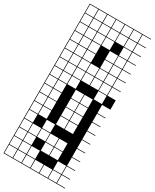

<svg xmlns="http://www.w3.org/2000/svg" viewBox="-319 -1079 1177 1460"><g transform="rotate(30 269.0 -349.0)"><path d="M0 307.7V-1004.8H538.5V-1000H466.3V-927.9H538.5V-923.1H466.3V-851H538.5V-846.2H466.3V-774H538.5V-769.2H466.3V-697.1H538.5V-692.3H466.3V-620.2H538.5V-615.4H466.3V-543.3H538.5V-538.5H466.3V-466.3H538.5V-384.6H466.3V-312.5H538.5V-307.7H466.3V-235.6H538.5V-230.8H466.3V-158.7H538.5V-153.8H466.3V-81.7H538.5V-76.9H466.3V-4.8H538.5V0H466.3V72.1H538.5V76.9H466.3V149H538.5V153.8H466.3V226H538.5V230.8H466.3V302.9H538.5V307.7ZM389.4 -927.9H461.5V-1000H389.4ZM312.5 -927.9H384.6V-1000H312.5ZM235.6 -927.9H307.7V-1000H235.6ZM4.8 -927.9H76.9V-1000H4.8ZM158.7 -927.9H230.8V-1000H158.7ZM81.7 -927.9H153.8V-1000H81.7ZM389.4 -851H461.5V-923.1H389.4ZM312.5 -851H384.6V-923.1H312.5ZM235.6 -851H307.7V-923.1H235.6ZM4.8 -851H76.9V-923.1H4.8ZM158.7 -851H230.8V-923.1H158.7ZM81.7 -851H153.8V-923.1H81.7ZM389.4 -774H461.5V-846.2H389.4ZM235.6 -774H307.7V-846.2H235.6ZM4.8 -774H76.9V-846.2H4.8ZM158.7 -774H230.8V-846.2H158.7ZM81.7 -774H153.8V-846.2H81.7ZM389.4 -697.1H461.5V-769.2H389.4ZM312.5 -697.1H384.6V-769.2H312.5ZM4.8 -697.1H76.9V-769.2H4.8ZM158.7 -697.1H230.8V-769.2H158.7ZM81.7 -697.1H153.8V-769.2H81.7ZM389.4 -620.2H461.5V-692.3H389.4ZM312.5 -620.2H384.6V-692.3H312.5ZM4.8 -620.2H76.9V-692.3H4.8ZM158.7 -620.2H230.8V-692.3H158.7ZM81.7 -620.2H153.8V-692.3H81.7ZM81.7 -543.3H153.8V-615.4H81.7ZM4.8 -543.3H76.9V-615.4H4.8ZM389.4 -543.3H461.5V-615.4H389.4ZM312.5 -543.3H384.6V-615.4H312.5ZM235.6 -543.3H307.7V-615.4H235.6ZM158.7 -543.3H230.8V-615.4H158.7ZM81.7 -466.3H153.8V-538.5H81.7ZM235.6 -466.3H307.7V-538.5H235.6ZM158.7 -466.3H230.8V-538.5H158.7ZM312.5 -466.3H384.6V-538.5H312.5ZM4.8 -466.3H76.9V-538.5H4.8ZM389.4 -466.3H461.5V-538.5H389.4ZM158.7 -389.4H230.8V-461.5H158.7ZM81.7 -389.4H153.8V-461.5H81.7ZM389.4 -389.4H461.5V-461.5H389.4ZM4.8 -389.4H76.9V-461.5H4.8ZM4.8 -312.5H76.9V-384.6H4.8ZM81.7 -312.5H153.8V-384.6H81.7ZM312.5 -312.5H384.6V-384.6H312.5ZM235.6 -312.5H307.7V-384.6H235.6ZM4.8 -235.6H76.9V-307.7H4.8ZM312.5 -235.6H384.6V-307.7H312.5ZM235.6 -235.6H307.7V-307.7H235.6ZM81.7 -235.6H153.8V-307.7H81.7ZM4.8 -158.7H76.9V-230.8H4.8ZM81.7 -158.7H153.8V-230.8H81.7ZM312.5 -158.7H384.6V-230.8H312.5ZM235.6 -158.7H307.7V-230.8H235.6ZM4.8 -81.7H76.9V-153.8H4.8ZM235.6 -81.7H307.7V-153.8H235.6ZM312.5 -81.7H384.6V-153.8H312.5ZM81.7 -81.7H153.8V-153.8H81.7ZM158.7 -4.8H230.8V-76.9H158.7ZM76.9 -76.9H4.8V-4.8H76.9ZM235.6 72.1H307.7V0H235.6ZM312.5 72.1H384.6V0H312.5ZM4.8 72.1H76.9V0H4.8ZM81.7 72.1H153.8V0H81.7ZM158.7 72.1H230.8V0H158.7ZM312.5 149H384.6V76.9H312.5ZM235.6 149H307.7V76.9H235.6ZM4.8 149H76.9V76.9H4.8ZM81.7 149H153.8V76.9H81.7ZM158.7 226H230.8V153.8H158.7ZM389.4 226H461.5V153.8H389.4ZM81.7 226H153.8V153.8H81.7ZM4.8 226H76.9V153.8H4.8ZM389.4 302.9H461.5V230.8H389.4ZM158.7 302.9H230.8V230.8H158.7ZM235.6 302.9H307.7V230.8H235.6ZM81.7 302.9H153.8V230.8H81.7ZM4.8 302.9H76.9V230.8H4.8ZM312.5 302.9H384.6V230.8H312.5Z"/></g></svg>

Font: Jacquarda Bastarda 9 Charted
Style: Regular
Weight: 400
Designer: Sarah Cadigan-Fried
Version: Version 1.000; ttfautohint (v1.8.4.7-5d5b)